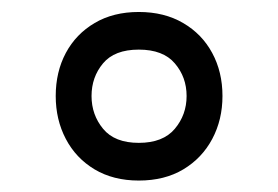

<svg xmlns="http://www.w3.org/2000/svg" viewBox="-20 -396 473 327"><path d="M216.4 -311.5Q257.9 -311.5 277.8 -288Q297.8 -264.6 297.8 -232.5Q297.8 -200.5 277.7 -176.6Q257.6 -152.7 216.4 -152.7Q175.3 -152.7 155.6 -176.6Q135.9 -200.5 135.9 -232.5Q135.9 -264.6 155.4 -288Q174.9 -311.5 216.4 -311.5ZM216.4 -375.6Q173 -375.6 141.2 -356.8Q109.4 -338.1 92.1 -305.8Q74.9 -273.5 74.9 -232.5Q74.9 -192.1 92.1 -159.4Q109.2 -126.7 141 -107.6Q172.9 -88.5 216.4 -88.5Q260.5 -88.5 292.3 -107.6Q324.1 -126.7 341.5 -159.4Q358.9 -192.1 358.9 -232.5Q358.9 -273.5 341.4 -305.8Q324 -338.1 291.9 -356.8Q259.8 -375.6 216.4 -375.6Z"/></svg>

Font: Estedad-FD VF
Style: Regular
Weight: 100
Designer: Amin Abedi
Version: Version 7.3